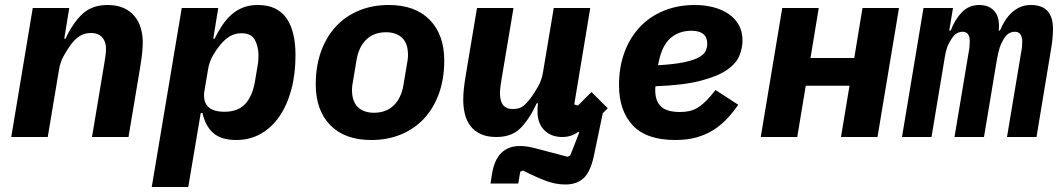

<svg xmlns="http://www.w3.org/2000/svg" viewBox="-20 -548 4240 768"><path d="M25 0 111 -516H257L237 -393H242Q271 -456 309.5 -492Q348 -528 410 -528Q448 -528 474.5 -516Q501 -504 518 -483.5Q535 -463 543 -436Q551 -409 551 -379Q551 -357 548.5 -334Q546 -311 540 -275L494 0H348L397 -293Q399 -307 401.5 -321.5Q404 -336 404 -355Q404 -365 401 -376Q398 -387 391 -396Q384 -405 372.5 -410.5Q361 -416 344 -416Q318 -416 299 -404Q280 -392 263 -369Q252 -354 236.5 -327.5Q221 -301 216 -269L171 0Z M707 -516H853L833 -393H838Q853 -423 869.5 -447.5Q886 -472 906.5 -490Q927 -508 952.5 -518Q978 -528 1011 -528Q1052 -528 1080.5 -514Q1109 -500 1127 -473.5Q1145 -447 1153.5 -410Q1162 -373 1162 -328Q1162 -251 1145 -188.5Q1128 -126 1097 -81.5Q1066 -37 1022.5 -12.5Q979 12 925 12Q864 12 832.5 -16.5Q801 -45 790 -96H783L733 200H587ZM878 -101Q932 -101 961 -132.5Q990 -164 1000 -223L1010 -283Q1012 -292 1013 -303.5Q1014 -315 1014 -328Q1013 -365 998.5 -390Q984 -415 946 -415Q919 -415 898 -402Q877 -389 859 -366Q847 -352 832 -326.5Q817 -301 812 -269L798 -186Q791 -145 810.5 -123Q830 -101 878 -101Z M1465 12Q1359 12 1301 -47.5Q1243 -107 1243 -210Q1243 -284 1264.5 -343Q1286 -402 1324.5 -443Q1363 -484 1416.5 -506Q1470 -528 1535 -528Q1641 -528 1699 -468.5Q1757 -409 1757 -306Q1757 -232 1735.5 -173Q1714 -114 1675.5 -73Q1637 -32 1583.5 -10Q1530 12 1465 12ZM1476 -97Q1524 -97 1554.5 -126Q1585 -155 1594 -209L1607 -287Q1609 -296 1610.5 -307.5Q1612 -319 1612 -328Q1612 -374 1588.5 -396.5Q1565 -419 1524 -419Q1476 -419 1445.5 -390Q1415 -361 1406 -307L1393 -229Q1391 -220 1389.5 -208.5Q1388 -197 1388 -188Q1388 -142 1411.5 -119.5Q1435 -97 1476 -97Z M2242 190Q2203 190 2164 175.5Q2125 161 2072 134L2061 139L2053 186H1942L1948 148Q1966 36 2060 36Q2075 36 2091 38.5Q2107 41 2136 49L2250 79L2261 74L2297 -18L2293 -21Q2266 0 2229 0Q2184 0 2157 -27.5Q2130 -55 2130 -102Q2130 -111 2130.5 -119Q2131 -127 2132 -135H2127Q2098 -72 2062.5 -36Q2027 0 1966 0Q1928 0 1902.5 -12Q1877 -24 1861.5 -44.5Q1846 -65 1839.5 -92Q1833 -119 1833 -149Q1833 -171 1835.5 -194Q1838 -217 1844 -253L1888 -516H2034L1987 -236Q1985 -222 1982.5 -207Q1980 -192 1980 -173Q1980 -163 1982 -152Q1984 -141 1989.5 -132Q1995 -123 2005 -117.5Q2015 -112 2032 -112Q2058 -112 2073 -124Q2088 -136 2105 -159Q2116 -174 2131.5 -200.5Q2147 -227 2152 -259L2195 -516H2341L2277 -130L2292 -126L2346 -180L2411 -115L2391 -95L2355 78Q2341 141 2313.5 165.5Q2286 190 2242 190Z M2681 12Q2566 12 2511 -46.5Q2456 -105 2456 -208Q2456 -280 2478 -339Q2500 -398 2539.5 -440Q2579 -482 2635 -505Q2691 -528 2760 -528Q2799 -528 2833.5 -519Q2868 -510 2894 -492.5Q2920 -475 2935 -448.5Q2950 -422 2950 -386Q2950 -355 2937 -324Q2924 -293 2886.5 -267.5Q2849 -242 2780.5 -224.5Q2712 -207 2602 -203Q2601 -197 2601 -193.5Q2601 -190 2601 -186Q2601 -144 2624 -122Q2647 -100 2700 -100Q2721 -100 2738.5 -104Q2756 -108 2772.5 -118.5Q2789 -129 2805.5 -145.5Q2822 -162 2842 -188L2933 -129Q2913 -100 2889.5 -74.5Q2866 -49 2836 -29.5Q2806 -10 2768 1Q2730 12 2681 12ZM2745 -425Q2697 -425 2663 -396.5Q2629 -368 2615 -301L2612 -287Q2681 -291 2720.5 -300Q2760 -309 2779.5 -321Q2799 -333 2804 -347Q2809 -361 2809 -373Q2809 -425 2745 -425Z M3109 -516H3255L3222 -316H3397L3430 -516H3576L3490 0H3344L3378 -205H3203L3169 0H3023Z M3588 0 3674 -516H3792L3777 -426H3783Q3800 -471 3828 -499.5Q3856 -528 3897 -528Q3937 -528 3958.5 -502.5Q3980 -477 3975 -426H3980Q3989 -448 4001 -466.5Q4013 -485 4028 -498.5Q4043 -512 4061.5 -520Q4080 -528 4104 -528Q4192 -528 4192 -432Q4192 -415 4190 -394.5Q4188 -374 4185 -356L4126 0H4008L4065 -341Q4067 -350 4068 -361Q4069 -372 4069 -382Q4069 -400 4061.5 -410.5Q4054 -421 4040 -421Q4027 -421 4015.5 -414.5Q4004 -408 3993 -389Q3984 -374 3978.5 -356.5Q3973 -339 3968 -312L3916 0H3798L3855 -341Q3857 -350 3858 -361Q3859 -372 3859 -383Q3859 -421 3830 -421Q3819 -421 3807.5 -415Q3796 -409 3784 -389Q3773 -372 3767.5 -355Q3762 -338 3760 -324L3706 0Z"/></svg>

Font: IBM Plex Mono
Style: Bold Italic
Weight: 700
Italic angle: -9°
Monospace: yes
Designer: Mike Abbink, Paul van der Laan, Pieter van Rosmalen
Foundry: Bold Monday
Version: Version 2.3